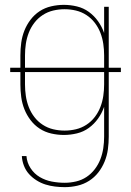

<svg xmlns="http://www.w3.org/2000/svg" viewBox="-20 -548 540 791"><path d="M247 223Q227 223 206.5 220.5Q186 218 167 212Q148 206 130.5 195Q113 184 99.5 169Q86 154 78.5 134.5Q71 115 70 95H89Q91 122 106 145Q121 168 144 181.5Q167 195 193.5 200Q220 205 247 205Q270 205 293.5 199.5Q317 194 336.5 181Q356 168 370.5 149Q385 130 393.5 108Q402 86 405.5 62.5Q409 39 409 15V-108Q400 -82 384 -59.5Q368 -37 346 -21Q324 -5 297 1.5Q270 8 243 8Q217 8 191 2Q165 -4 143.5 -18Q122 -32 106 -53Q90 -74 80.5 -98Q71 -122 67.5 -148Q64 -174 64 -200V-251H22V-269H64V-320Q64 -346 67.5 -372Q71 -398 80.5 -422Q90 -446 106 -467Q122 -488 143.5 -502Q165 -516 191 -522Q217 -528 243 -528Q270 -528 297 -521.5Q324 -515 346 -499Q368 -483 384 -460.5Q400 -438 409 -412V-520H428V-269H478V-251H428V15Q428 41 424.5 67Q421 93 411 117.5Q401 142 385 162.5Q369 183 347 197Q325 211 299 217Q273 223 247 223ZM83 -269H409V-320Q409 -344 405.5 -367.5Q402 -391 393.5 -413Q385 -435 370.5 -454Q356 -473 336 -486Q316 -499 293 -504.5Q270 -510 246 -510Q222 -510 199 -504.5Q176 -499 156 -486Q136 -473 121.5 -454Q107 -435 98.5 -413Q90 -391 86.5 -367.5Q83 -344 83 -320ZM246 -10Q270 -10 293 -15.5Q316 -21 336 -34Q356 -47 370.5 -66Q385 -85 393.5 -107Q402 -129 405.5 -152.5Q409 -176 409 -200V-251H83V-200Q83 -176 86.5 -152.5Q90 -129 98.5 -107Q107 -85 121.5 -66Q136 -47 156 -34Q176 -21 199 -15.5Q222 -10 246 -10Z"/></svg>

Font: Iosevka Term Curly Thin
Style: Regular
Weight: 100
Designer: Belleve Invis
Foundry: Belleve Invis
Version: Version 32.3.0